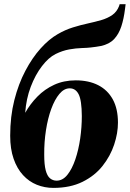

<svg xmlns="http://www.w3.org/2000/svg" viewBox="-20 -882 618 914"><path d="M578 -862 575 -838.5Q569.5 -793 557.5 -756.2Q545.5 -719.5 522.8 -695.5Q500 -671.5 460 -663Q449.5 -661 437.2 -659.2Q425 -657.5 412 -656Q395.5 -654 368.8 -653.2Q342 -652.5 309.8 -646.8Q277.5 -641 245 -625Q211.5 -608.5 179.8 -567.2Q148 -526 126.2 -468.5Q104.5 -411 100 -345Q123.5 -387 158 -422.2Q192.5 -457.5 238.2 -478.5Q284 -499.5 340.5 -499.5Q402.5 -499.5 447.5 -476.5Q492.5 -453.5 517 -408.8Q541.5 -364 541.5 -298Q541.5 -248 523.5 -193.8Q505.5 -139.5 468.5 -92.5Q431.5 -45.5 373 -16.5Q314.5 12.5 234 12.5Q192.5 12.5 155.2 -2.5Q118 -17.5 89.5 -48.5Q61 -79.5 44.8 -126.2Q28.5 -173 28.5 -235.5Q28.5 -327.5 48.2 -405.2Q68 -483 100.8 -545Q133.5 -607 173.2 -651.2Q213 -695.5 254 -719Q290 -740 327 -751.5Q364 -763 398.8 -770.5Q433.5 -778 463.2 -786.8Q493 -795.5 514.8 -810.8Q536.5 -826 547 -853.5L549.5 -862ZM312 -461.5Q285 -461.5 262.8 -435Q240.5 -408.5 224 -363.5Q207.5 -318.5 198.8 -262Q190 -205.5 190.5 -146Q190.5 -98.5 197.5 -71.5Q204.5 -44.5 218 -33.2Q231.5 -22 249.5 -22Q278.5 -22 300.8 -49.8Q323 -77.5 338.5 -123Q354 -168.5 361.8 -222.8Q369.5 -277 369.5 -329.5Q369 -404.5 354.5 -433Q340 -461.5 312 -461.5Z"/></svg>

Font: Merriweather 120pt Black
Style: Italic
Weight: 900
Italic angle: -7.8°
Version: Version 2.101